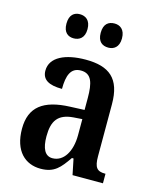

<svg xmlns="http://www.w3.org/2000/svg" viewBox="-114 -828 739 915"><g transform="rotate(15 255.5 -370.0)"><path d="M337 -631C363 -631 389 -646 389 -690C389 -735 363 -750 337 -750C308 -750 284 -735 284 -690C284 -646 308 -631 337 -631ZM166 -631C193 -631 219 -646 219 -690C219 -735 193 -750 166 -750C139 -750 115 -735 115 -690C115 -646 139 -631 166 -631ZM174 10C242 10 268 -23 306 -78H314L330 0H480V-47H477C438 -47 424 -63 424 -118V-375C424 -502 365 -548 249 -548C150 -548 76 -515 76 -448C76 -404 109 -384 175 -384C175 -450 190 -492 240 -492C293 -492 305 -448 305 -373V-315L234 -312C104 -307 40 -259 40 -152C40 -41 99 10 174 10ZM216 -53C179 -53 162 -87 162 -147C162 -222 187 -261 263 -267L306 -270V-191C306 -110 271 -53 216 -53Z"/></g></svg>

Font: Noto Serif Georgian Condensed SemiBold
Style: Regular
Weight: 600
Width: 3
Designer: Monotype Design Team, Akaki Razmadze
Foundry: Google LLC
Version: Version 2.003